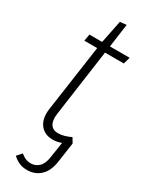

<svg xmlns="http://www.w3.org/2000/svg" viewBox="-222 -694 726 936"><g transform="rotate(30 140.5 -226.0)"><path d="M164.1 -483.9 111.8 -109.9Q106 -69.3 119.4 -49.1Q132.8 -28.8 161.1 -28.8Q193.8 -28.8 232.9 -47.9L249 -21L232.9 89.8Q224.6 146.5 194.3 174.3Q164.1 202.1 119.1 202.1Q74.2 202.1 39.1 168.9L63 142.1Q73.7 149.9 79.6 153.8Q85.4 157.7 96.2 161.4Q106.9 165 119.1 165Q146.5 165 165.5 146.5Q184.6 127.9 189.9 87.9L203.1 2Q179.2 11.2 154.8 11.2Q107.9 11.2 83.3 -21.7Q58.6 -54.7 66.9 -111.8L120.1 -483.9H47.9L54.2 -522H126L151.9 -649.9L188 -653.8L169.9 -522H280.8L270 -483.9Z"/></g></svg>

Font: Fira Sans Compressed ExtraLight
Style: Italic
Weight: 250
Width: 3
Italic angle: -8°
Designer: Carrois Corporate & Edenspiekermann AG
Foundry: Carrois Corporate GbR & Edenspiekermann AG
Version: Version 4.203;PS 004.203;hotconv 1.0.88;makeotf.lib2.5.64775